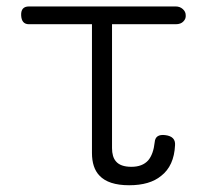

<svg xmlns="http://www.w3.org/2000/svg" viewBox="-20 -542 623 580"><path d="M510.7 -522.5H67.4Q43 -522.5 43.9 -496.1Q44.9 -468.8 67.4 -468.8H257.8V-80.1Q257.8 -35.2 280.3 -11.7Q307.6 17.6 370.1 17.6Q432.6 17.6 466.8 -10.7Q505.9 -41 508.8 -103.5Q510.7 -129.9 479.5 -133.8Q449.2 -137.7 447.3 -112.3Q443.4 -76.2 427.7 -57.6Q410.2 -38.1 377 -38.1Q343.8 -38.1 330.1 -54.7Q318.4 -68.4 318.4 -94.7V-468.8H510.7Q526.4 -468.8 534.2 -477.5Q542 -485.4 541 -496.1Q541 -506.8 532.2 -514.6Q523.4 -522.5 510.7 -522.5Z"/></svg>

Font: Gulim
Style: Regular
Weight: 400
Version: Version 2.21